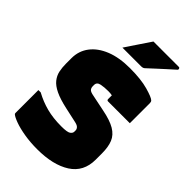

<svg xmlns="http://www.w3.org/2000/svg" viewBox="-277 -1034 1155 1155"><g transform="rotate(45 300.0 -456.5)"><path d="M326 -720Q421 -720 481 -703Q541 -686 554 -673Q560 -667 560 -656V-485H375Q365 -485 365 -496V-527Q351 -530 332 -530Q298 -530 271.5 -524.5Q245 -519 245 -495V-485Q245 -471 252.5 -461.5Q260 -452 288 -447L390 -426Q462 -412 501 -389Q540 -366 555 -329.5Q570 -293 570 -237V-185Q570 -82 490.5 -31Q411 20 276 20Q218 20 167 11.5Q116 3 80.5 -10Q45 -23 33 -34Q30 -37 30 -42V-237H50Q101 -209 156.5 -194.5Q212 -180 282 -180Q332 -180 346 -190Q360 -200 360 -213V-224Q360 -234 351.5 -243.5Q343 -253 317 -258L226 -278Q162 -292 123.5 -310.5Q85 -329 66 -353Q47 -377 41 -405.5Q35 -434 35 -468V-513Q35 -575 70.5 -621.5Q106 -668 171 -694Q236 -720 326 -720ZM313 -933H529Q535 -933 537.5 -926.5Q540 -920 535 -915Q508 -891 486 -871Q464 -851 441.5 -830.5Q419 -810 389 -782Q381 -775 366 -775H207Q234 -815 259.5 -853.5Q285 -892 313 -933Z"/></g></svg>

Font: Recursive Sn Lnr St XBk
Style: Regular
Weight: 1000
Version: Version 1.079;hotconv 1.0.112;makeotfexe 2.5.65598; ttfautoh